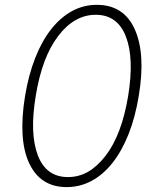

<svg xmlns="http://www.w3.org/2000/svg" viewBox="-20 -757 642 787"><path d="M82.7 -363.6Q97.3 -451 124.6 -520.2Q152 -589.5 190 -637.6Q228 -685.7 275.2 -711.5Q322.4 -737.2 376.8 -737.2Q486.9 -737.2 532 -637.8Q577.8 -536.9 548.7 -363.6Q534.4 -276.3 506.9 -207Q479.4 -137.8 441.2 -89.5Q403.1 -41.2 355.5 -15.6Q307.9 9.9 253.2 9.9Q144.9 9.9 99.1 -89.1Q54 -186.8 82.7 -363.6ZM134.9 -120.7Q169 -31.2 258.5 -31.2Q302.9 -31.2 340.6 -52.7Q378.2 -74.2 412.3 -117.9Q478.7 -203.5 505.3 -363.6Q530.5 -518.5 496.1 -606.9Q461.6 -696.4 372.5 -696.4Q284.8 -696.4 218.8 -609.7Q185.4 -566.1 162.5 -505.1Q139.6 -444.2 126.4 -363.6Q113.6 -285.2 115.8 -225.7Q117.9 -166.2 134.9 -120.7Z"/></svg>

Font: Inter P Extra Light
Style: Italic
Weight: 200
Italic angle: 9.39999°
Designer: Rasmus Andersson
Foundry: rsms
Version: Version 3.018;git-588b23468